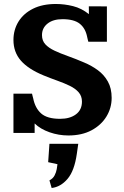

<svg xmlns="http://www.w3.org/2000/svg" viewBox="-20 -671 625 969"><path d="M325.2 12.7Q276.4 12.7 230.2 -3.4Q184.1 -19.5 154.8 -47.9V0Q137.2 0 113.3 0Q89.4 0 70.6 0Q51.8 0 47.9 0V-198.2H141.6Q143.1 -191.9 144.5 -186Q146 -180.2 147.5 -174.8Q157.2 -125.5 187.7 -98.4Q218.3 -71.3 283.2 -71.3Q333 -71.3 363.3 -94Q393.6 -116.7 393.6 -158.2Q393.6 -186 377 -205.1Q360.4 -224.1 332.3 -237.8Q304.2 -251.5 269.8 -263.7Q235.4 -275.9 199.7 -290.5Q122.6 -322.3 85.2 -365.2Q47.9 -408.2 47.9 -469.2Q47.9 -520.5 73.2 -561.8Q98.6 -603 146.5 -627Q194.3 -650.9 261.7 -650.9Q305.2 -650.9 348.4 -640.1Q391.6 -629.4 428.7 -599.6Q428.7 -612.8 428.5 -626Q428.2 -639.2 428.2 -639.2Q432.1 -639.2 448 -639.2Q463.9 -639.2 483.9 -638.9Q503.9 -638.7 519.5 -638.7V-460.4H425.8Q423.8 -466.8 422.6 -472.7Q421.4 -478.5 419.9 -484.4Q411.6 -527.8 382.8 -551Q354 -574.2 295.4 -574.2Q248 -574.2 220 -552Q191.9 -529.8 191.9 -493.7Q191.9 -465.8 208.7 -447.5Q225.6 -429.2 255.1 -415.3Q284.7 -401.4 323.2 -387.7Q361.8 -374 404.8 -355.5Q442.4 -339.8 473.9 -316.7Q505.4 -293.5 524.4 -259.5Q543.5 -225.6 543.5 -177.2Q543.5 -126 517.1 -82.8Q490.7 -39.6 441.9 -13.4Q393.1 12.7 325.2 12.7ZM240.7 277.8 229.5 239.3Q247.6 230 255.6 214.1Q263.7 198.2 266.4 182.4Q269 166.5 270 157.7L223.1 147.5L229.5 54.7H375L367.7 105.5Q355.5 191.4 320.8 231.9Q286.1 272.5 240.7 277.8Z"/></svg>

Font: Kameron
Style: Regular
Weight: 400
Designer: Vernon Adams
Foundry: Vernon Adams
Version: Version 1.100